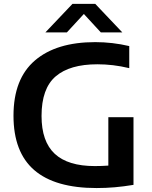

<svg xmlns="http://www.w3.org/2000/svg" viewBox="-20 -968 788 996"><path d="M481 7.5Q265.5 7.5 157.8 -85.5Q50 -178.5 50 -368Q50 -559 161 -654.2Q272 -749.5 474 -749.5Q563 -749.5 650.5 -729V-614.5Q606.5 -625 565.8 -629.8Q525 -634.5 485 -634.5Q342 -634.5 268.8 -571.8Q195.5 -509 195.5 -366.5Q195.5 -234 264 -170.2Q332.5 -106.5 472 -106.5Q507.5 -106.5 542 -109V-360H672.5V-9Q621 -0.5 575 3.5Q529 7.5 481 7.5ZM215.5 -800 356 -948H474L614.5 -800H503L415 -895.5L327 -800Z"/></svg>

Font: Encode Sans SemiExpanded SemiExpanded SemiBold
Style: Regular
Weight: 600
Width: 6
Designer: Multiple Designers
Foundry: Impallari Type
Version: Version 3.000; ttfautohint (v1.8.3) -l 8 -r 50 -G 200 -x 14 